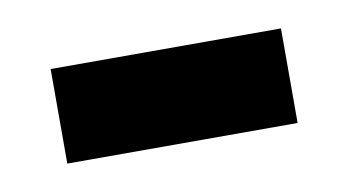

<svg xmlns="http://www.w3.org/2000/svg" viewBox="-29 -642 341 188"><g transform="rotate(-10 141.5 -548.0)"><path d="M27 -501H256V-595H27Z"/></g></svg>

Font: Noto Sans Hebrew ExtraCondensed Medium
Style: Regular
Weight: 500
Width: 2
Designer: Monotype Design Team
Foundry: Monotype Imaging Inc.
Version: Version 2.004